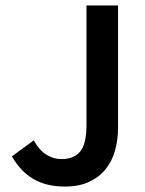

<svg xmlns="http://www.w3.org/2000/svg" viewBox="-20 -674 534 706"><path d="M219 12Q150 12 102.5 -16Q55 -44 24 -99L104 -158Q124 -122 150 -105.5Q176 -89 206 -89Q252 -89 275 -117Q298 -145 298 -215V-654H414V-205Q414 -160 403 -120.5Q392 -81 368 -51.5Q344 -22 307 -5Q270 12 219 12Z"/></svg>

Font: Giro Sans Semibold
Style: Regular
Weight: 600
Designer: Paul D. Hunt
Foundry: Adobe Systems Incorporated
Version: Version 1.000;PS 1.0;hotconv 1.0.88;makeotf.lib2.5.647800